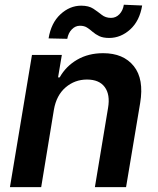

<svg xmlns="http://www.w3.org/2000/svg" viewBox="-20 -772 650 792"><path d="M202.4 -319.6 149.9 0H21L111.9 -545.5H235.1L219.5 -452.8H226.2Q251.8 -498.6 298.1 -525.6Q344.5 -552.6 405.5 -552.6Q489.3 -552.6 532 -499.1Q574.6 -445.7 558.2 -347.3L500 0H371.4L425.8 -327.4Q435 -381.7 412.1 -412.8Q389.2 -443.9 338.8 -443.9Q288.4 -443.9 250.5 -411.4Q212.7 -378.9 202.4 -319.6ZM257.5 -611.9 180.4 -613.6Q190.7 -677.2 229.2 -712.9Q267.8 -748.6 315 -748.6Q346.2 -748.6 365.1 -736Q383.9 -723.4 399.7 -710.8Q415.5 -698.2 437.9 -698.2Q458.1 -698.2 472.7 -713.4Q487.2 -728.7 490.8 -752.5L566.4 -749.3Q555.8 -685.7 517.2 -650.7Q478.7 -615.8 431.1 -615.4Q405.2 -615.4 389.4 -623Q373.6 -630.7 362.2 -640.6Q350.9 -650.6 339.1 -658.2Q327.4 -665.8 309.7 -665.8Q290.8 -665.8 276.3 -650.9Q261.7 -636 257.5 -611.9Z"/></svg>

Font: Inter UI Semi Bold
Style: Italic
Weight: 600
Italic angle: -9.39999°
Designer: Rasmus Andersson
Foundry: rsms
Version: 3.2;8d6f07862